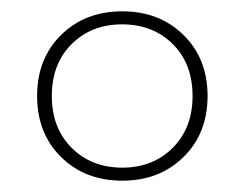

<svg xmlns="http://www.w3.org/2000/svg" viewBox="-20 -702 432 339"><path d="M196 -682Q261.5 -682 304 -640.2Q346.5 -598.5 346.5 -532.5Q346.5 -466.5 304 -424.8Q261.5 -383 196 -383Q130 -383 87.8 -424.8Q45.5 -466.5 45.5 -532.5Q45.5 -598.5 87.8 -640.2Q130 -682 196 -682ZM196 -406Q250 -406 285 -441Q320 -476 320 -532.5Q320 -589.5 285 -624.2Q250 -659 195.5 -659Q141.5 -659 106.5 -624.2Q71.5 -589.5 71.5 -532.5Q71.5 -476 106.5 -441Q141.5 -406 196 -406Z"/></svg>

Font: Newsreader 16pt 16pt ExtraLight
Style: Regular
Weight: 250
Version: Version 1.003